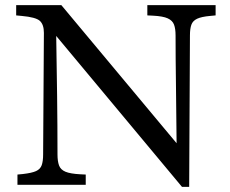

<svg xmlns="http://www.w3.org/2000/svg" viewBox="-20 -720 896 748"><path d="M689 8 199 -580Q201 -462 202.5 -345.5Q204 -229 204 -118Q204 -92 210 -75.5Q216 -59 235 -51Q254 -43 293 -41L314 -40V0H48V-40L69 -42Q104 -46 120.5 -53.5Q137 -61 142.5 -76.5Q148 -92 148 -118L151 -592Q151 -624 135.5 -638.5Q120 -653 64 -658L43 -660V-700H219L668 -162Q667 -286 665.5 -390Q664 -494 664 -582Q664 -608 658 -624Q652 -640 633.5 -648.5Q615 -657 575 -659L554 -660V-700H820V-660L799 -658Q765 -655 748 -647Q731 -639 725.5 -623.5Q720 -608 720 -582L717 8Z"/></svg>

Font: Hedvig Letters Serif 12pt
Style: Regular
Weight: 400
Designer: Alexander Örn & Tor Weibull
Foundry: Kanon Foundry
Version: Version 1.000; ttfautohint (v1.8.4.7-5d5b)